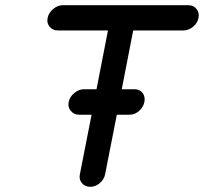

<svg xmlns="http://www.w3.org/2000/svg" viewBox="-20 -712 784 738"><path d="M429 -271 384 -42Q380 -22 363.5 -8Q347 6 327 6Q307 6 295 -8Q286 -19 286 -32Q286 -37 287 -42L332 -271H284Q264 -271 252 -286Q243 -297 243 -310Q243 -315 244 -320Q248 -340 265.5 -354.5Q283 -369 303 -369H351L395 -595H202Q183 -595 171 -609Q162 -620 162 -633Q162 -638 163 -643Q167 -663 184.5 -677.5Q202 -692 221 -692H704Q724 -692 735 -678Q744 -667 744 -653Q744 -648 743 -643Q739 -623 722 -609Q705 -595 685 -595H492L448 -369H497Q517 -369 528 -355Q536 -344 536 -330Q536 -325 535 -320Q531 -300 514.5 -285.5Q498 -271 478 -271Z"/></svg>

Font: Bad Comic
Style: Italic
Weight: 400
Italic angle: -11°
Designer: GGBotNet
Foundry: GGBotNet
Version: 0.95